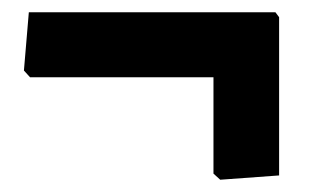

<svg xmlns="http://www.w3.org/2000/svg" viewBox="-20 -331 520 313"><path d="M429 -311 435 -303V-45L339 -38L328 -48V-205H29L19 -216L27 -311Z"/></svg>

Font: Alegreya Sans ExtraBold
Style: Regular
Weight: 800
Designer: Juan Pablo del Peral
Foundry: Huerta Tipografica
Version: Version 2.007